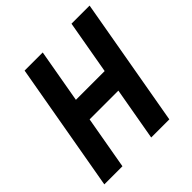

<svg xmlns="http://www.w3.org/2000/svg" viewBox="-185 -833 973 973"><g transform="rotate(-45 301.5 -346.5)"><path d="M350.6 0 400.9 -285.6H194.8L144.5 0H14.6L136.7 -693.4H266.6L215.8 -404.8H421.9L472.7 -693.4H602.5L480.5 0Z"/></g></svg>

Font: Cascadia Mono
Style: Bold Italic
Weight: 700
Italic angle: -10°
Monospace: yes
Designer: Aaron Bell
Foundry: Saja Typeworks
Version: Version 2404.023; ttfautohint (v1.8.4)